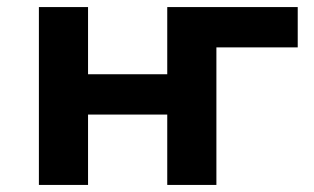

<svg xmlns="http://www.w3.org/2000/svg" viewBox="-20 -523 888 543"><path d="M90 0V-503H229V-313H453V-503H822V-389H592V0H453V-199H229V0Z"/></svg>

Font: Nunito Sans 6pt
Style: Bold
Weight: 700
Version: Version 3.101;gftools[0.9.27]